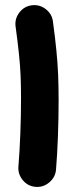

<svg xmlns="http://www.w3.org/2000/svg" viewBox="-20 -664 283 758"><path d="M41.5 -559.6Q37.6 -589.8 56.4 -614.5Q75.2 -639.2 105.5 -643.1Q135.7 -647 160.4 -628.2Q185.1 -609.4 189 -579.1Q197.8 -514.2 202.6 -464.8Q207.5 -415.5 209.5 -369.4Q211.4 -323.2 211.4 -267.6Q211.4 -196.8 208.7 -125.7Q206.1 -54.7 201.2 5.4Q198.7 35.6 174.8 55.9Q150.9 76.2 120.6 73.7Q89.8 71.3 70.1 47.4Q50.3 23.4 52.7 -6.3Q57.6 -66.9 60.3 -137Q63 -207 63 -274.9Q63 -325.2 61.3 -365.2Q59.6 -405.3 54.9 -450.2Q50.3 -495.1 41.5 -559.6Z"/></svg>

Font: Mikhak-DS1-FD ExtraBold
Style: Regular
Weight: 800
Designer: Amin Abedi
Version: Version 3.2